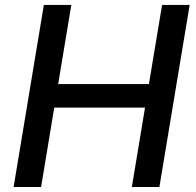

<svg xmlns="http://www.w3.org/2000/svg" viewBox="-20 -747 782 767"><path d="M155.2 -727.3H264.9L212.4 -411.2H574.9L627.5 -727.3H737.6L616.8 0H506.7L559.3 -317.1H196.7L144.2 0H34.4Z"/></svg>

Font: Inter P Medium
Style: Italic
Weight: 500
Italic angle: 9.39999°
Designer: Rasmus Andersson
Foundry: rsms
Version: Version 3.018;git-588b23468